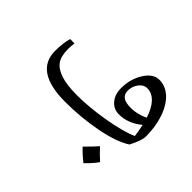

<svg xmlns="http://www.w3.org/2000/svg" viewBox="-137 -713 1122 1122"><g transform="rotate(45 424.0 -151.5)"><path d="M320.3 0C406.7 0 490.7 -7.8 572.8 -23.4C654.8 -39.1 717.8 -61 762.2 -89.4C785.6 -134.3 797.4 -168 797.4 -190.9C797.4 -245.6 789.6 -295.4 773.9 -340.8C742.2 -430.7 686.5 -481 618.7 -481C585 -481 556.2 -461.4 531.7 -422.4C506.8 -383.3 494.6 -338.4 494.6 -287.1C494.6 -252.9 503.9 -225.1 522.5 -203.1C541 -181.2 564.9 -170.4 594.2 -170.4C644.5 -170.4 691.4 -188.5 735.8 -225.1C741.7 -200.2 746.1 -173.8 749.5 -147C705.1 -127 642.6 -110.4 562 -96.7C481.4 -83 407.7 -76.2 341.8 -76.2C286.6 -76.2 242.7 -81.5 209.5 -92.3C175.8 -103 151.9 -118.7 136.7 -139.2C121.6 -159.7 113.8 -190.4 113.8 -231C113.8 -247.1 115.2 -263.7 117.7 -280.3H81.5C72.3 -248.5 67.9 -211.9 67.9 -170.4C67.9 -56.6 151.9 0 320.3 0ZM603.5 -396C655.8 -396 697.3 -352.1 723.1 -271.5C685.5 -254.4 650.4 -246.1 618.2 -246.1C559.1 -246.1 532.7 -264.2 532.7 -306.6C532.7 -329.6 539.6 -350.1 553.7 -368.7C567.4 -386.7 584 -396 603.5 -396ZM713.9 104.5C692.9 85.9 670.4 64 647.5 39.1C630.9 58.6 607.4 83 577.6 112.3C596.7 133.3 620.6 155.3 649.4 177.7C676.8 151.4 698.2 127 713.9 104.5Z"/></g></svg>

Font: Noto Naskh Arabic
Style: Regular
Weight: 400
Designer: Monotype Design Team
Foundry: Monotype Imaging Inc.
Version: Version 1.07